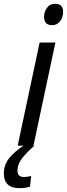

<svg xmlns="http://www.w3.org/2000/svg" viewBox="-78 -757 348 998"><path d="M194 -626Q217 -626 233.5 -645.5Q250 -665 250 -696Q250 -737 209 -737Q180 -737 165.5 -715.5Q151 -694 151 -669Q151 -626 194 -626ZM14 0H96L210 -536H128ZM24 221Q57 221 78 213L84 158Q62 163 46 163Q13 163 13 130Q13 95 38.5 63.5Q64 32 101 0H44Q-5 33 -31.5 67Q-58 101 -58 145Q-58 221 24 221Z"/></svg>

Font: Noto Sans UI SemiCondensed
Style: Italic
Weight: 400
Width: 4
Italic angle: -12°
Designer: Monotype Design Team
Foundry: Monotype Imaging Inc.
Version: Version 1.901